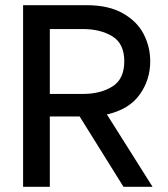

<svg xmlns="http://www.w3.org/2000/svg" viewBox="-20 -720 646 740"><path d="M287 -271H172V0H69V-700H314Q399 -700 454 -668.5Q509 -637 534 -588Q559 -539 559 -484Q559 -412 518 -355Q477 -298 392 -279L568 0H456ZM172 -358H300Q367 -358 413 -386.5Q459 -415 459 -484Q459 -552 413 -580Q367 -608 300 -608H172Z"/></svg>

Font: Be Vietnam Medium
Style: Regular
Weight: 500
Designer: Gabriel Lam
Foundry: TypeRant
Version: Version 4.000